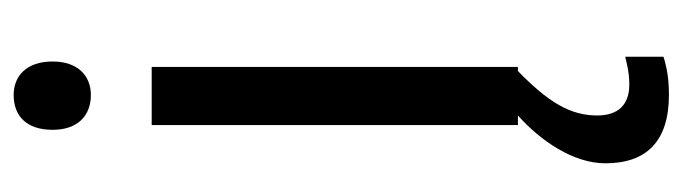

<svg xmlns="http://www.w3.org/2000/svg" viewBox="-379 -399 999 281"><g transform="rotate(-90 120.5 -258.5)"><path d="M122 -738C92 -738 71 -720 71 -681C71 -644 92 -625 122 -625C150 -625 171 -644 171 -681C171 -719 150 -738 122 -738ZM92 116C92 76 112 44 157 0H163V-536H78V0H92C55 33 22 81 22 128C22 188 54 221 122 221C146 221 162 218 178 213V157C169 159 156 163 137 163C108 163 92 147 92 116Z"/></g></svg>

Font: Noto Sans Thai Looped SemiCondensed
Style: Regular
Weight: 400
Width: 4
Designer: Sasikarn Vongin, Ben Mitchell
Foundry: The Fontpad Ltd
Version: Version 1.001